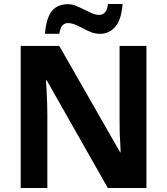

<svg xmlns="http://www.w3.org/2000/svg" viewBox="-20 -945 840 965"><path d="M716 0H522L215 -541H211Q213 -517 214.5 -486Q216 -455 217 -424.5Q218 -394 218 -367V0H84V-714H278L584 -179H586Q586 -202 584 -232Q582 -262 581.5 -292Q581 -322 581 -346V-714H716ZM206 -775Q209 -815 218 -844Q227 -873 241.5 -890.5Q256 -908 276 -916Q296 -924 321 -924Q341 -924 361 -916Q381 -908 401.5 -897.5Q422 -887 441.5 -878.5Q461 -870 480 -870Q492 -870 505 -880Q518 -890 523 -925H596Q590 -845 559 -810Q528 -775 483 -775Q460 -775 439 -783Q418 -791 398 -802Q378 -813 358.5 -821Q339 -829 320 -829Q308 -829 296 -819.5Q284 -810 278 -775Z"/></svg>

Font: Noto Sans Hebrew Thin
Style: Bold
Weight: 700
Version: Version 3.001